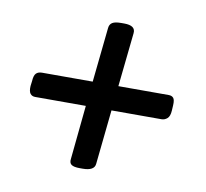

<svg xmlns="http://www.w3.org/2000/svg" viewBox="-60 -531 640 597"><g transform="rotate(10 260.0 -232.5)"><path d="M228 1Q209 1 201.5 -4.5Q194 -10 196 -23L213 -193H53Q43 -193 37.5 -200Q32 -207 33 -224L35 -240Q36 -258 42.5 -264.5Q49 -271 61 -271H221L239 -443Q240 -455 248.5 -460.5Q257 -466 277 -466H286Q323 -466 320 -441L302 -271H461Q471 -271 476 -265Q481 -259 480 -242L479 -225Q478 -207 470 -200Q462 -193 452 -193H294L276 -21Q274 1 237 1Z"/></g></svg>

Font: Asap Condensed Condensed Medium
Style: Italic
Weight: 500
Width: 3
Italic angle: -6°
Designer: Pablo Cosgaya
Foundry: Omnibus-Type
Version: Version 3.001; ttfautohint (v1.8.4.7-5d5b)